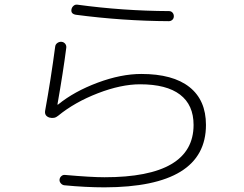

<svg xmlns="http://www.w3.org/2000/svg" viewBox="-20 -762 1040 817"><path d="M190.4 -261.7Q168.9 -268.6 171.9 -290Q196.3 -423.8 214.8 -563.5Q215.8 -573.2 224.1 -579.1Q232.4 -585 242.2 -584Q252 -583 257.8 -575.2Q263.7 -567.4 261.7 -556.6Q249 -457 224.6 -318.4Q224.6 -316.4 225.6 -316.4Q226.6 -316.4 226.6 -316.9Q226.6 -317.4 227.5 -317.4Q295.9 -373 395.5 -410.2Q495.1 -447.3 581.1 -447.3Q715.8 -447.3 786.1 -391.6Q856.4 -335.9 856.4 -230.5Q856.4 34.2 424.8 35.2Q344.7 35.2 253.9 26.4Q245.1 25.4 238.8 18.1Q232.4 10.7 233.4 2Q234.4 -6.8 241.2 -12.7Q248 -18.6 256.8 -17.6Q367.2 -7.8 424.8 -7.8Q803.7 -7.8 803.7 -230.5Q803.7 -315.4 746.1 -359.4Q688.5 -403.3 576.2 -403.3Q495.1 -403.3 396.5 -365.2Q297.9 -327.1 227.5 -269.5Q211.9 -255.9 190.4 -261.7ZM308.6 -742.2Q502 -715.8 699.2 -714.8Q708 -714.8 713.9 -708.5Q719.7 -702.1 719.7 -692.9Q719.7 -683.6 713.4 -677.7Q707 -671.9 698.2 -671.9Q502 -672.9 302.7 -699.2Q280.3 -703.1 284.2 -722.7Q286.1 -731.4 293 -737.3Q299.8 -743.2 308.6 -742.2Z"/></svg>

Font: Rounded Mgen+ 1mn light
Style: Regular
Weight: 200
Designer: [Source Han Sans]
Ryoko NISHIZUKA  (kana & ideographs); Paul D. Hunt (Latin, Greek & Cyrillic); Wenlong ZHANG  (bopomofo
Version: Version 1.059.20150602